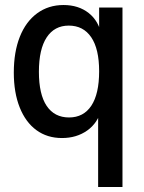

<svg xmlns="http://www.w3.org/2000/svg" viewBox="-20 -540 573 765"><path d="M371 205V-109L384 -105Q370 -50 327.5 -20Q285 10 227 10Q168 10 125 -21.5Q82 -53 58.5 -112Q35 -171 35 -251Q35 -333 59 -393.5Q83 -454 128 -487Q173 -520 233 -520Q293 -520 333.5 -488Q374 -456 385 -398L375 -394V-510H468V205ZM255 -72Q313 -72 344 -119Q375 -166 375 -256Q375 -345 343.5 -391.5Q312 -438 254 -438Q197 -438 166 -391Q135 -344 135 -254Q135 -164 166 -118Q197 -72 255 -72Z"/></svg>

Font: Instrument Sans SemiCondensed Medium
Style: Regular
Weight: 500
Width: 4
Designer: Rodrigo Fuenzalida
Foundry: fragTYPE
Version: Version 1.000;gftools[0.9.28]